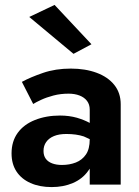

<svg xmlns="http://www.w3.org/2000/svg" viewBox="-20 -751 566 781"><path d="M202 -731 352 -571 279 -532 99 -682ZM69 -418Q104 -437 155 -454.5Q206 -472 268 -472Q327 -472 373 -455Q419 -438 445 -405.5Q471 -373 471 -327V0H345V-65Q342 -60 338 -55Q315 -23 276.5 -6.5Q238 10 190 10Q141 10 104 -6.5Q67 -23 47 -53.5Q27 -84 27 -127Q27 -176 52 -210.5Q77 -245 122.5 -263Q168 -281 224 -281Q261 -281 293 -272Q323 -263 345 -251V-305Q345 -326 334 -340.5Q323 -355 303.5 -362.5Q284 -370 259 -370Q226 -370 197.5 -362.5Q169 -355 147.5 -345Q126 -335 115 -328ZM157 -137Q157 -118 166 -105.5Q175 -93 192 -86.5Q209 -80 232 -80Q263 -80 288.5 -90Q314 -100 329.5 -122.5Q345 -145 345 -184V-185Q333 -191 321 -196Q291 -206 250 -206Q220 -206 199.5 -197.5Q179 -189 168 -173.5Q157 -158 157 -137Z"/></svg>

Font: Venryn Sans SemiBold
Style: Regular
Weight: 600
Designer: Owen Earl, indestructible type* (font) & Cristiano Sobral (main changes)
Version: Version 3.60;October 28, 2020;FontCreator 13.0.0.2681 64-bit